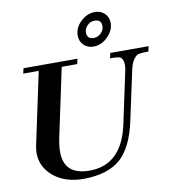

<svg xmlns="http://www.w3.org/2000/svg" viewBox="-100 -1031 1025 1135"><g transform="rotate(-10 412.0 -464.0)"><path d="M824 -690 817 -659Q757 -659 746 -649Q716 -625 705 -572L641 -275Q608 -119 532 -52Q457 14 314 16Q203 17 132 -40Q62 -98 62 -182Q62 -192 63 -202Q64 -212 66 -222L159 -659H66L73 -690H397L390 -659H297L209 -245Q200 -200 200 -165Q200 -26 353 -26Q547 -26 597 -262L663 -572Q667 -588 667 -605Q667 -635 652 -650Q643 -659 587 -659L594 -690ZM503 -744Q468 -744 445 -767Q422 -790 422 -824Q422 -871 460 -907Q498 -944 546 -944Q581 -944 604 -921.5Q627 -899 627 -865Q627 -818 588 -781Q551 -744 503 -744ZM576 -855Q576 -894 535 -894Q511 -894 492 -876Q473 -858 473 -834Q473 -794 514 -794Q538 -794 557 -812.5Q576 -831 576 -855Z"/></g></svg>

Font: GFS Didot
Style: Bold Italic
Weight: 700
Italic angle: -12°
Designer: Designed by Takis Katsoulidis and George D. Matthiopoulos.
Foundry: Designed by Takis Katsoulidis and George D. Matthiopoulos.
Version: Version 1.0